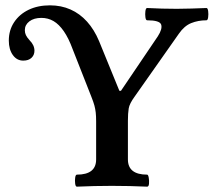

<svg xmlns="http://www.w3.org/2000/svg" viewBox="-20 -696 800 719"><path d="M268 3Q263 3 261.5 -8Q260 -19 261.5 -30.5Q263 -42 268 -42Q340 -42 340 -99V-241Q340 -261 338.5 -274.5Q337 -288 333.5 -301Q330 -314 322 -334L252 -512Q237 -553 219 -579Q201 -605 180.5 -617Q160 -629 135 -629Q107 -629 90 -616Q73 -603 73 -583Q73 -573 77 -564.5Q81 -556 91 -545Q109 -527 109 -506Q109 -490 98 -479.5Q87 -469 67 -469Q43 -469 28 -490Q13 -511 13 -544Q13 -583 33 -613Q53 -643 87.5 -659.5Q122 -676 167 -676Q209 -676 244 -660.5Q279 -645 306 -615Q333 -585 351 -542L427 -356H433L571 -560Q589 -588 583.5 -604Q578 -620 531 -620Q526 -620 524.5 -631.5Q523 -643 524.5 -654.5Q526 -666 531 -666Q587 -663 642 -663Q670 -663 697.5 -664Q725 -665 753 -666Q758 -666 759.5 -654.5Q761 -643 759.5 -631.5Q758 -620 753 -620Q722 -620 696 -609.5Q670 -599 650 -570L484 -334Q465 -308 462 -290Q459 -272 459 -244V-99Q459 -42 531 -42Q535 -42 537 -30.5Q539 -19 538 -8Q537 3 531 3Q465 0 399 0Q334 0 268 3Z"/></svg>

Font: Junicode VF
Style: Regular
Weight: 400
Designer: Peter S. Baker
Version: Version 2.213